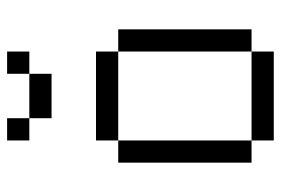

<svg xmlns="http://www.w3.org/2000/svg" viewBox="-145 -645 790 540"><g transform="rotate(-90 250.0 -375.0)"><path d="M375 -687.5V-750H312.5V-687.5H187.5V-625H312.5V-687.5ZM125 -62.5V0H375V-62.5ZM125 -62.5Q125 -62.5 125 -437.5H62.5Q62.5 -437.5 62.5 -62.5ZM375 -62.5H437.5Q437.5 -62.5 437.5 -437.5H375Q375 -437.5 375 -62.5ZM125 -437.5H375V-500H125ZM187.5 -687.5V-750H125V-687.5Z"/></g></svg>

Font: UnifontExMono
Style: Regular
Weight: 500
Version: Version 15.0.06